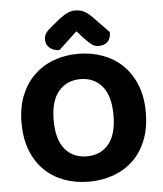

<svg xmlns="http://www.w3.org/2000/svg" viewBox="-58 -892 815 959"><g transform="rotate(-5 350.0 -412.0)"><path d="M350 17Q283 17 226 -4Q169 -25 127.5 -65.5Q86 -106 62.5 -166Q39 -226 39 -304Q39 -382 63 -441.5Q87 -501 129 -541.5Q171 -582 227.5 -603Q284 -624 350 -624Q416 -624 473 -603Q530 -582 572 -541.5Q614 -501 638 -441.5Q662 -382 662 -304Q662 -226 638.5 -166Q615 -106 573 -65.5Q531 -25 474 -4Q417 17 350 17ZM350 -497Q282 -497 241 -448.5Q200 -400 200 -304Q200 -207 240.5 -158.5Q281 -110 350 -110Q419 -110 459.5 -158.5Q500 -207 500 -304Q500 -400 459.5 -448.5Q419 -497 350 -497ZM352 -737Q329 -716 305.5 -693.5Q282 -671 259 -651Q230 -651 211 -667Q192 -683 192 -708Q192 -728 201.5 -741.5Q211 -755 235 -774L270 -803Q296 -823 315.5 -832Q335 -841 354 -841Q378 -841 397.5 -831.5Q417 -822 437 -802L518 -718Q518 -686 501.5 -670Q485 -654 456 -654Q437 -654 422 -665.5Q407 -677 384 -701Z"/></g></svg>

Font: Baloo 2 Latin
Style: Bold
Weight: 400
Designer: Sarang Kulkarni and Ek Type
Foundry: Ek Type
Version: Version 1.001